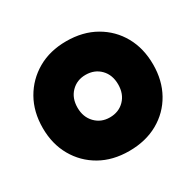

<svg xmlns="http://www.w3.org/2000/svg" viewBox="-119 -636 798 782"><g transform="rotate(-30 280.0 -245.0)"><path d="M279 13Q202 13 144 -20Q86 -53 53 -111Q20 -169 20 -244Q20 -320 53 -378Q86 -436 144 -469.5Q202 -503 279 -503Q357 -503 415.5 -469.5Q474 -436 506.5 -378Q539 -320 539 -244Q539 -169 506.5 -111Q474 -53 415.5 -20Q357 13 279 13ZM279 -145Q321 -145 348 -172.5Q375 -200 375 -245Q375 -290 348 -317.5Q321 -345 279 -345Q238 -345 211 -317.5Q184 -290 184 -245Q184 -201 211 -173Q238 -145 279 -145Z"/></g></svg>

Font: Gabarito ExtraBold
Style: Regular
Weight: 800
Designer: Leandro Assis / Alvaro Franca / Felipe Casaprima
Foundry: Naipe Foundry
Version: Version 1.000